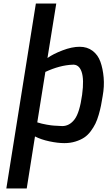

<svg xmlns="http://www.w3.org/2000/svg" viewBox="-20 -802 611 1092"><path d="M16 270 184 -782H300L250 -472Q282 -495 335.5 -515.5Q389 -536 433 -536Q476 -536 506.5 -513Q537 -490 551 -451Q565 -412 569.5 -361.5Q574 -311 564 -256Q559 -225 554.5 -202Q550 -179 541.5 -149.5Q533 -120 522.5 -98.5Q512 -77 495.5 -55Q479 -33 458.5 -19.5Q438 -6 409 3Q380 12 346 12Q309 12 261.5 2Q214 -8 179 -26L132 270ZM192 -106Q217 -98 246 -93Q275 -88 287.5 -87.5Q300 -87 334 -85Q375 -85 404 -123Q433 -161 447 -263Q459 -351 444 -394Q429 -437 392 -434Q320 -431 238 -393Z"/></svg>

Font: Exo
Style: DemiBoldItalic
Weight: 600
Designer: Natanael Gama
Version: Version 1